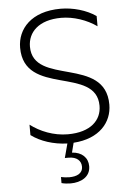

<svg xmlns="http://www.w3.org/2000/svg" viewBox="-61 -750 699 1011"><g transform="rotate(-5 289.0 -244.5)"><path d="M223 178V210C238 214 255 216 271 216C325 216 376 191 376 134C376 89 344 58 292 55L305 4C443 -5 510 -87 510 -180C510 -437 120 -311 120 -520C120 -596 178 -657 297 -657C362 -657 432 -633 484 -596V-650C434 -685 363 -705 298 -705C143 -705 68 -618 68 -519C68 -260 458 -389 458 -178C458 -103 401 -43 279 -43C204 -43 133 -72 82 -111V-56C130 -20 200 3 272 5L252 80H272C315 80 338 102 338 133C338 170 305 183 267 183C252 183 237 181 223 178Z"/></g></svg>

Font: Chess Sans Light
Style: Regular
Weight: 300
Designer: Wolf Bōese
Foundry: Wolf Bōese
Version: Version 7.223;Glyphs 3.3 (3306)